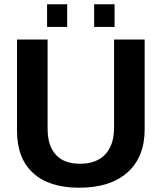

<svg xmlns="http://www.w3.org/2000/svg" viewBox="-20 -874 762 904"><path d="M353 9.8Q210.9 9.8 135.5 -59.6Q60.1 -128.9 60.1 -257.8V-688H204.1V-269Q204.1 -187.5 242.9 -145.3Q281.7 -103 356.9 -103Q434.1 -103 475.6 -147.2Q517.1 -191.4 517.1 -273.9V-688H661.1V-265.1Q661.1 -134.3 580.3 -62.3Q499.5 9.8 353 9.8ZM423.3 -747.1V-854H519.5V-747.1ZM201.7 -747.1V-854H296.4V-747.1Z"/></svg>

Font: Arial
Style: Bold
Weight: 700
Designer: Steve Matteson
Foundry: Ascender Corporation
Version: Version 2.00.3